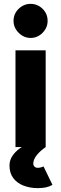

<svg xmlns="http://www.w3.org/2000/svg" viewBox="-20 -760 316 992"><path d="M60 0V-500H216V0ZM138 -564Q103 -564 76.5 -590.5Q50 -617 50 -652Q50 -689 76.5 -714.5Q103 -740 138 -740Q174 -740 200 -714.5Q226 -689 226 -652Q226 -617 200 -590.5Q174 -564 138 -564ZM175 212Q135 212 101.5 199Q68 186 48.5 160Q29 134 29 95Q29 64 49 38.5Q69 13 96 -2L216 0Q188 19 170 41.5Q152 64 152 85Q152 94 158 100.5Q164 107 175 107Q185 107 192.5 104.5Q200 102 205 100L251 195Q236 204 217.5 208Q199 212 175 212Z"/></svg>

Font: Figtree ExtraBold
Style: Regular
Weight: 800
Designer: Erik Kennedy
Foundry: Erik Kennedy
Version: Version 2.002